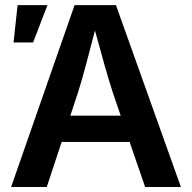

<svg xmlns="http://www.w3.org/2000/svg" viewBox="-20 -748 768 768"><path d="M24.4 0 278.3 -727.5H443.8L703.6 0H560.5L498.5 -180.2H226.6L167 0ZM261.2 -285.2H462.9L431.2 -377.9Q415 -428.2 397.7 -489.3Q380.4 -550.3 359.9 -626Q340.3 -549.8 323.7 -488Q307.1 -426.3 292 -377.9ZM34.2 -578.1 50.3 -727.5H169.9L112.3 -578.1Z"/></svg>

Font: Inter SemiBold
Style: Regular
Weight: 600
Designer: Rasmus Andersson
Foundry: rsms
Version: Version 4.001;git-9221beed3